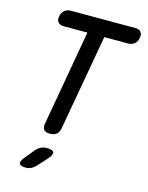

<svg xmlns="http://www.w3.org/2000/svg" viewBox="-140 -816 880 1141"><g transform="rotate(15 300.0 -245.0)"><path d="M279 -630H133Q110 -630 98.5 -643.5Q87 -657 92 -680Q96 -703 111.5 -716.5Q127 -730 151 -730H547Q571 -730 582 -716.5Q593 -703 588 -680Q584 -657 568.5 -643.5Q553 -630 529 -630H383L279 -44Q275 -18 260 -5Q245 8 218 8Q192 8 181.5 -5Q171 -18 176 -44ZM112 183 158 127Q172 111 188 103Q204 95 223 95Q262 95 267 110Q272 125 243 157L193 212Q180 226 165 233Q150 240 133 240Q98 240 93 225.5Q88 211 112 183Z"/></g></svg>

Font: Maple Mono Medium
Style: Italic
Weight: 500
Italic angle: -10°
Monospace: yes
Designer: subframe7536
Version: Version 7.000